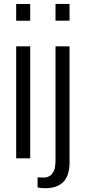

<svg xmlns="http://www.w3.org/2000/svg" viewBox="-20 -827 447 1003"><path d="M250.5 83Q265.1 64.5 267.6 44.9Q270 24.9 270 8.8V-585H343.3V22.5Q343.3 156.2 215.8 156.2Q196.3 156.2 176.3 152.3V99.6Q198.2 100.6 209 100.6Q219.7 100.6 231.4 96.2Q243.2 91.8 250.5 83ZM270 -719.2V-806.6H343.3V-719.2ZM64.5 0V-585H137.7V0ZM64.5 -718.8V-806.2H137.7V-718.8Z"/></svg>

Font: Oswald-Light
Style: Light
Weight: 300
Designer: vernon adams
Foundry: vernon adams
Version: Version ; ttfautohint (v0.92.18-e454-dirty) -l 8 -r 50 -G 20